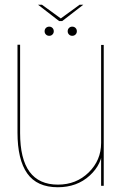

<svg xmlns="http://www.w3.org/2000/svg" viewBox="-20 -781 531 807"><path d="M405 0H416V-592H405V-107.5ZM64.5 -593H53.5V-224Q53.5 -110 94.5 -52Q135.5 6 223 6Q303.5 6 357 -43Q410.5 -92 410.5 -156.5L405 -180Q405 -107.5 352.8 -56.2Q300.5 -5 223.5 -5Q144 -5 104.2 -59Q64.5 -113 64.5 -222ZM187 -630.5Q195 -630.5 200.5 -636Q206 -641.5 206 -649.5Q206 -658 200.5 -663.5Q195 -669 187 -669Q178.5 -669 173 -663.5Q167.5 -658 167.5 -649.5Q167.5 -641.5 173 -636Q178.5 -630.5 187 -630.5ZM283.5 -630.5Q292 -630.5 297.5 -636Q303 -641.5 303 -649.5Q303 -658 297.5 -663.5Q292 -669 283.5 -669Q275.5 -669 270 -663.5Q264.5 -658 264.5 -649.5Q264.5 -641.5 270 -636Q275.5 -630.5 283.5 -630.5ZM228.5 -692.5H241.5L330 -761H314.5L235.5 -703.5L156.5 -761H140Z"/></svg>

Font: Anybody Thin
Style: Regular
Weight: 100
Designer: Tyler Finck
Foundry: Etcetera Type Company
Version: Version 1.114;gftools[0.9.25]